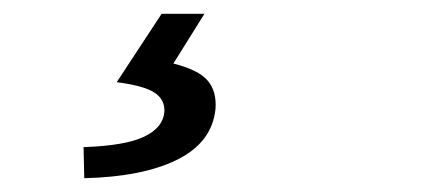

<svg xmlns="http://www.w3.org/2000/svg" viewBox="-20 -28 640 278"><path d="M102 230 101 185Q161 183 188.5 170Q216 157 218 134Q219 116 203.5 106Q188 96 149 91L214 -8H276L231 64Q267 73 280.5 88.5Q294 104 292 130Q287 178 237 203Q187 228 102 230Z"/></svg>

Font: Source Code Pro Medium
Style: Italic
Weight: 500
Italic angle: -11°
Monospace: yes
Designer: Paul D. Hunt, Teo Tuominen
Foundry: Adobe Systems Incorporated
Version: Version 1.050;PS 1.000;hotconv 16.6.51;makeotf.lib2.5.65220